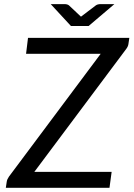

<svg xmlns="http://www.w3.org/2000/svg" viewBox="-20 -897 638 917"><path d="M597.7 -716.3 593.3 -686.5Q591.8 -674.8 582 -662.1L144 -76.2H513.2L502.9 0H7.8L12.2 -29.3Q13.7 -40.5 22.9 -53.7L460.9 -640.1H104.5L113.8 -716.3ZM287.6 -877.4Q302.2 -877.4 309.6 -871.1L366.7 -817.4L437.5 -871.1Q445.8 -877.4 461.4 -877.4H526.4L403.3 -772.9H318.8L222.2 -877.4Z"/></svg>

Font: Lato-Italic
Style: Italic
Weight: 400
Italic angle: -7°
Designer: Lukasz Dziedzic
Foundry: tyPoland Lukasz Dziedzic
Version: Version 1.104; Western+Polish opensource